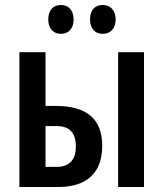

<svg xmlns="http://www.w3.org/2000/svg" viewBox="-20 -752 672 772"><path d="M174 -674C174 -635 196 -616 225 -616C255 -616 276 -636 276 -674C276 -711 255 -732 225 -732C196 -732 174 -713 174 -674ZM342 -674C342 -636 363 -616 393 -616C423 -616 445 -636 445 -674C445 -711 423 -732 393 -732C363 -732 342 -713 342 -674ZM58 0H213C327 0 391 -55 391 -166C391 -274 328 -326 205 -326H163V-542H58ZM455 0H559V-542H455ZM163 -81V-245H208C261 -245 285 -217 285 -162C285 -109 258 -81 208 -81Z"/></svg>

Font: Noto Sans Display Condensed Medium
Style: Regular
Weight: 500
Width: 3
Designer: Monotype Design Team
Foundry: Monotype Imaging Inc.
Version: Version 1.900